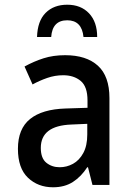

<svg xmlns="http://www.w3.org/2000/svg" viewBox="-20 -784 540 814"><path d="M205 10Q141 10 98.5 -30.5Q56 -71 56 -153Q56 -238 107.5 -279.5Q159 -321 258 -324L351 -327V-358Q351 -417 322 -441Q293 -465 248 -465Q213 -465 180 -453.5Q147 -442 118 -426L84 -502Q124 -524 165 -537Q206 -550 256 -550Q346 -550 395 -505.5Q444 -461 444 -368V0H372L353 -75H350Q324 -35 289 -12.5Q254 10 205 10ZM233 -75Q263 -75 289.5 -89.5Q316 -104 333 -135Q350 -166 350 -214V-259L282 -256Q153 -251 153 -157Q153 -113 176.5 -94Q200 -75 233 -75ZM265 -764Q323 -764 357.5 -727.5Q392 -691 392 -627H334Q327 -698 265 -698Q202 -698 197 -627H137Q139 -695 173.5 -729.5Q208 -764 265 -764Z"/></svg>

Font: Noto Sans Mono ExtraCondensed Medium
Style: Regular
Weight: 500
Width: 2
Designer: Monotype Design Team
Foundry: Monotype Imaging Inc.
Version: Version 2.014